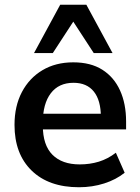

<svg xmlns="http://www.w3.org/2000/svg" viewBox="-20 -777 588 807"><path d="M312 10Q185 10 113 -60Q41 -130 41 -252Q41 -331 72 -390Q103 -449 158.5 -482Q214 -515 288 -515Q361 -515 410 -484Q459 -453 484.5 -397Q510 -341 510 -266V-233H142V-299H421L404 -285Q404 -355 374.5 -392Q345 -429 289 -429Q227 -429 193.5 -385Q160 -341 160 -262V-249Q160 -167 200.5 -126.5Q241 -86 315 -86Q358 -86 395.5 -97.5Q433 -109 467 -135L504 -51Q468 -22 418 -6Q368 10 312 10ZM123 -554 233 -757H343L453 -554H374L288 -686L202 -554Z"/></svg>

Font: Mulish ExtraLight
Style: Bold
Weight: 700
Version: Version 3.603